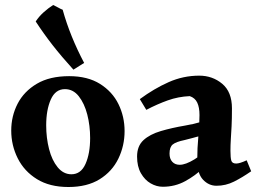

<svg xmlns="http://www.w3.org/2000/svg" viewBox="-20 -739 1038 769"><path d="M254 10Q179 10 128 -21.5Q77 -53 51 -105Q25 -157 25 -216Q25 -274 50.5 -323.5Q76 -373 127.5 -403.5Q179 -434 257 -434Q331 -434 380.5 -403Q430 -372 454.5 -322Q479 -272 479 -214Q479 -155 454 -103.5Q429 -52 379 -21Q329 10 254 10ZM266 -41Q304 -41 322.5 -82.5Q341 -124 341 -186Q341 -236 329.5 -280.5Q318 -325 295.5 -353.5Q273 -382 240 -382Q202 -382 183.5 -340.5Q165 -299 165 -237Q165 -187 176.5 -142Q188 -97 211 -69Q234 -41 266 -41ZM193 -719Q202 -715 212.5 -709Q223 -703 231 -700Q246 -646 267.5 -593Q289 -540 317 -487L274 -460Q226 -513 190.5 -558.5Q155 -604 123 -653Q136 -673 155 -690Q174 -707 193 -719Z M778 -436Q831 -436 870 -403.5Q909 -371 909 -305Q909 -262 907.5 -233Q906 -204 904.5 -181.5Q903 -159 903 -135Q903 -107 906.5 -95.5Q910 -84 926 -84Q940 -84 968 -97L986 -53Q950 -28 917 -11.5Q884 5 847 5Q816 5 793 -19.5Q770 -44 770 -97Q770 -146 774.5 -193.5Q779 -241 779 -278Q779 -309 770 -328Q761 -347 740 -354Q694 -352 652 -337Q610 -322 566 -299L540 -342Q597 -384 655.5 -410Q714 -436 778 -436ZM849 -279 789 -196Q767 -191 750 -186Q733 -181 719 -178Q685 -171 672 -160.5Q659 -150 659 -124Q659 -103 670 -91Q681 -79 700 -79Q723 -79 758.5 -100.5Q794 -122 819 -155L838 -114Q822 -94 792.5 -65Q763 -36 722 -13.5Q681 9 632 9Q607 9 583.5 -4.5Q560 -18 544.5 -45Q529 -72 529 -112Q529 -154 554.5 -177.5Q580 -201 624 -214Q668 -227 721 -236Q757 -242 788 -251.5Q819 -261 849 -279Z"/></svg>

Font: Ruwudu
Style: Bold
Weight: 700
Designer: Becca Hirsbrunner Spalinger
Foundry: SIL International
Version: Version 3.000